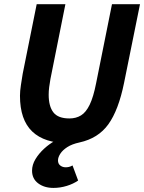

<svg xmlns="http://www.w3.org/2000/svg" viewBox="-20 -672 689 917"><path d="M235.1 225.5Q191.7 225.5 162.4 203.7Q133.1 181.8 133.1 143.1Q133.1 115 149.4 88Q165.8 60.9 190.9 38Q216 15.1 243.5 0L307.6 12Q192.5 12 134 -43.9Q75.4 -99.7 75.4 -214.6Q75.4 -237.1 79.9 -266Q84.4 -294.9 88.4 -319.7L155.2 -651.8H292.3L220.9 -294.7Q217.3 -274.8 214.9 -256.1Q212.5 -237.3 212.5 -219.3Q212.5 -164.5 234.9 -135.4Q257.3 -106.3 311.6 -106.3Q343.2 -106.3 367 -120.9Q390.9 -135.6 408.5 -172.2Q426.2 -208.9 439 -274.3L514.8 -651.8H648.6L572.5 -276.1Q546.2 -146.3 497.7 -78.7Q449.1 -11.1 359.4 8.4Q323.8 16.1 301.4 30.6Q278.9 45.2 268 62.2Q257 79.3 257 94.2Q257 110.3 268 118.6Q279 127 293.5 127Q301 127 309 125.3Q317 123.6 326.4 118.2L353.2 190.2Q330.3 206.2 298.8 215.9Q267.4 225.5 235.1 225.5Z"/></svg>

Font: Source Sans Variable
Style: Italic
Weight: 200
Italic angle: -11°
Designer: Paul D. Hunt
Foundry: Adobe Systems Incorporated
Version: Version 3.006;hotconv 1.0.111;makeotfexe 2.5.65597